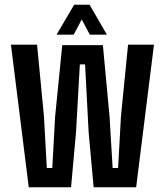

<svg xmlns="http://www.w3.org/2000/svg" viewBox="-20 -788 695 808"><path d="M101 0 26 -600H136L165 -298L177 -81H200L212 -298L242 -598H413L441 -298L454 -81H477L489 -298L519 -600H628L553 0H374L353 -232L338 -517H316L300 -232L279 0ZM218 -642 292 -768H357L430 -642H358L324 -706L290 -642Z"/></svg>

Font: Big Shoulders Display
Style: Bold
Weight: 700
Designer: Patric King
Foundry: XO Type Co
Version: Version 1.000; ttfautohint (v1.8.2)